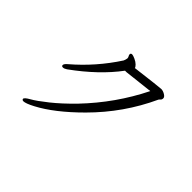

<svg xmlns="http://www.w3.org/2000/svg" viewBox="-142 -981 1285 1285"><g transform="rotate(45 500.0 -338.5)"><path d="M552 -655Q760 -681 776.5 -681Q793 -681 811.5 -670Q830 -659 830 -646.5Q830 -634 822.5 -627.5Q815 -621 813 -617Q709 -391 530 -212Q382 -64 256 2Q203 30 181 30Q175 30 171.5 26.5Q168 23 168 20Q168 8 205.5 -13Q243 -34 309.5 -87Q376 -140 452 -218Q625 -399 734 -619L532 -596Q525 -596 518 -596Q413 -455 237 -328Q221 -317 208.5 -317Q196 -317 196 -328Q196 -339 216 -356Q360 -479 463 -638Q469 -651 471 -665V-666Q471 -674 466.5 -681.5Q462 -689 462 -695Q462 -707 475 -707Q484 -707 505 -697.5Q526 -688 538.5 -675.5Q551 -663 552 -655Z"/></g></svg>

Font: LXGW WenKai Lite
Style: Regular
Weight: 400
Designer: LXGW / Fontworks Inc.
Foundry: LXGW / Fontworks Inc.
Version: Version 1.511; March 25, 2025